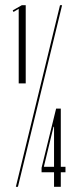

<svg xmlns="http://www.w3.org/2000/svg" viewBox="-20 -719 301 739"><path d="M52 -685 32 -673 29 -679 64 -699H79V-398H52ZM211 -699H219L49 0H41ZM188 -56H140V-73L196 -301H214V-77H232V-56H214V0H188ZM186 -231 149 -78 150 -77H188V-231Z"/></svg>

Font: Moniqa Cond Display
Style: Regular
Weight: 400
Width: 3
Designer: Rajesh Rajput
Foundry: Rajesh Rajput
Version: Version 1.000